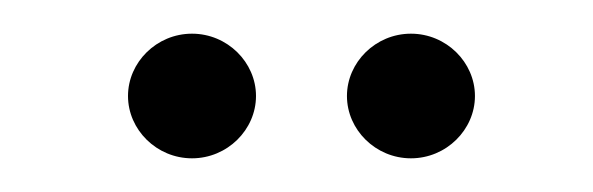

<svg xmlns="http://www.w3.org/2000/svg" viewBox="-20 -711 352 114"><path d="M56 -654C56 -634 73 -617 94 -617C115 -617 132 -634 132 -654C132 -674 115 -691 94 -691C73 -691 56 -674 56 -654ZM186 -654C186 -634 203 -617 224 -617C245 -617 262 -634 262 -654C262 -674 245 -691 224 -691C203 -691 186 -674 186 -654Z"/></svg>

Font: Charger Sport
Style: HLExt
Weight: 100
Designer: Jasper
Foundry: Cannot Into Space Fonts
Version: Version 1.1